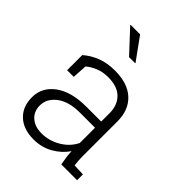

<svg xmlns="http://www.w3.org/2000/svg" viewBox="-221 -871 990 990"><g transform="rotate(45 274.0 -376.0)"><path d="M205.1 10.3Q129.9 10.3 87.4 -29.8Q44.9 -69.8 44.9 -138.2Q44.9 -211.4 107.2 -256.6Q169.4 -301.8 276.9 -301.8H386.2V-362.3Q386.2 -419.9 352.1 -454.6Q317.9 -489.3 250 -489.3Q211.4 -489.3 180.9 -476.8Q150.4 -464.4 127.9 -445.3L123 -364.7H74.7V-475.1Q108.9 -504.9 152.3 -521.5Q195.8 -538.1 251 -538.1Q344.2 -538.1 394.5 -491.2Q444.8 -444.3 444.8 -361.3V-106.4Q444.8 -90.8 445.8 -75.4Q446.8 -60.1 449.2 -44.9L512.2 -42.5V0H397Q391.6 -28.8 389.2 -46.4Q386.7 -64 386.2 -85.9Q357.4 -43.5 310.1 -16.6Q262.7 10.3 205.1 10.3ZM211.9 -41Q266.1 -41 314.7 -69.6Q363.3 -98.1 386.2 -145.5V-256.8H276.4Q195.3 -256.8 149.4 -221.9Q103.5 -187 103.5 -136.2Q103.5 -93.8 132.6 -67.4Q161.6 -41 211.9 -41ZM298.3 -639.6 295.9 -638.2H252.9L140.1 -759.3L141.1 -761.7H210Z"/></g></svg>

Font: Roboto Slab Light
Style: Regular
Weight: 300
Designer: Google
Version: Version 2.000; ttfautohint (v1.8.1.43-b0c9)